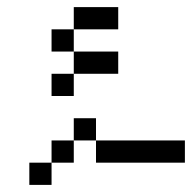

<svg xmlns="http://www.w3.org/2000/svg" viewBox="-20 -645 540 540"><path d="M500 -187.5V-250H250V-187.5ZM312.5 -437.5V-500H187.5V-437.5H125V-375H187.5V-437.5ZM312.5 -562.5V-625H187.5V-562.5H125V-500H187.5V-562.5ZM125 -187.5H62.5V-125H125ZM125 -187.5H187.5V-250H125ZM187.5 -250H250V-312.5H187.5Z"/></svg>

Font: Unifont
Style: Regular
Weight: 500
Version: Version 15.1.04